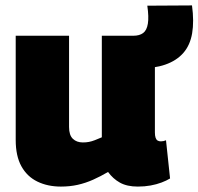

<svg xmlns="http://www.w3.org/2000/svg" viewBox="-20 -679 733 709"><path d="M205 10Q156 10 118 -8.5Q80 -27 59 -65Q38 -103 38 -162V-547H235V-210Q235 -180 249 -166.5Q263 -153 286 -153Q298 -153 308.5 -155Q319 -157 330.5 -161.5Q342 -166 356 -172V-547H552V-190Q552 -178 554.5 -170.5Q557 -163 562 -160Q567 -157 574 -157Q584 -157 593 -161L608 -20Q595 -12 576.5 -5Q558 2 536 6Q514 10 489 10Q449 10 423 -4.5Q397 -19 379 -44Q352 -28 324 -15.5Q296 -3 267 3.5Q238 10 205 10ZM462 -426V-547H472Q495 -547 508.5 -557Q522 -567 526 -591.5Q530 -616 524 -658L689 -659Q697 -600 689.5 -556Q682 -512 657 -483.5Q632 -455 590.5 -440.5Q549 -426 489 -426Z"/></svg>

Font: Georama ExtraBold
Style: Regular
Weight: 800
Designer: Jean-Baptiste Levee
Foundry: Production Type
Version: Version 1.001